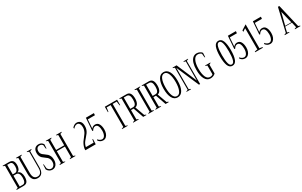

<svg xmlns="http://www.w3.org/2000/svg" viewBox="378 -3035 8306 5285"><g transform="rotate(-30 4530.5 -393.0)"><path d="M36 -13C36 -13 36 0 36 0C36 0 259 0 259 0C314 0 353 -17 378 -52C402 -87 414 -140 414 -210C414 -256 405 -298 388 -334C371 -371 342 -395 302 -405C302 -405 302 -410 302 -410C333 -420 356 -441 371 -475C386 -509 394 -547 394 -589C394 -651 382 -697 357 -726C333 -755 293 -770 237 -770C237 -770 36 -770 36 -770C36 -770 36 -756 36 -756C50 -748 69 -742 93 -736C93 -736 93 -34 93 -34C83 -33 73 -30 65 -28C57 -25 47 -20 36 -13ZM227 -425C227 -425 158 -425 158 -425C158 -425 158 -729 158 -729C158 -729 230 -729 230 -729C265 -729 290 -718 306 -695C321 -672 329 -635 329 -585C329 -535 320 -496 303 -468C286 -439 261 -425 227 -425ZM252 -39C252 -39 158 -39 158 -39C158 -39 158 -385 158 -385C158 -385 243 -385 243 -385C277 -385 304 -370 323 -340C342 -311 351 -268 351 -213C351 -155 343 -112 327 -83C311 -53 286 -39 252 -39Z M519 -236C519 -71 582 11 709 11C832 11 894 -71 894 -236C894 -236 894 -739 894 -739C911 -742 930 -750 952 -761C952 -761 952 -774 952 -774C952 -774 805 -774 805 -774C805 -774 805 -761 805 -761C824 -750 844 -744 863 -741C863 -741 863 -224 863 -224C863 -156 850 -106 825 -76C800 -45 767 -30 725 -30C631 -30 584 -95 584 -224C584 -224 584 -740 584 -740C606 -744 625 -751 641 -760C641 -760 641 -774 641 -774C641 -774 462 -774 462 -774C462 -774 462 -761 462 -761C478 -752 498 -745 519 -740C519 -740 519 -236 519 -236Z M1078 -17C1107 2 1139 11 1176 11C1208 11 1237 2 1262 -15C1288 -32 1308 -57 1323 -90C1338 -123 1345 -161 1345 -204C1345 -252 1338 -292 1324 -324C1309 -356 1292 -382 1273 -401C1253 -419 1227 -440 1195 -462C1170 -479 1150 -494 1136 -507C1122 -520 1110 -536 1100 -554C1091 -572 1086 -593 1086 -618C1086 -660 1096 -692 1115 -714C1134 -737 1162 -748 1199 -748C1219 -748 1236 -744 1252 -735C1267 -726 1280 -714 1291 -699C1294 -646 1298 -606 1304 -579C1304 -579 1321 -579 1321 -579C1321 -579 1328 -709 1328 -709C1295 -762 1247 -789 1183 -789C1133 -789 1094 -773 1064 -742C1035 -710 1020 -664 1020 -603C1020 -563 1027 -530 1039 -503C1051 -476 1066 -454 1084 -438C1102 -421 1126 -403 1155 -382C1183 -363 1205 -346 1221 -331C1237 -316 1251 -297 1262 -274C1274 -251 1279 -222 1279 -189C1279 -139 1268 -99 1244 -72C1221 -44 1193 -30 1160 -30C1135 -30 1114 -37 1095 -51C1075 -64 1060 -83 1048 -106C1043 -178 1039 -224 1035 -242C1035 -242 1019 -242 1019 -242C1019 -242 1012 -91 1012 -91C1027 -61 1049 -36 1078 -17Z M1851 -735C1868 -738 1887 -745 1908 -756C1908 -756 1908 -770 1908 -770C1908 -770 1731 -770 1731 -770C1731 -770 1731 -757 1731 -757C1753 -747 1771 -740 1786 -736C1786 -736 1786 -410 1786 -410C1786 -410 1529 -410 1529 -410C1529 -410 1529 -736 1529 -736C1539 -737 1548 -739 1555 -742C1561 -745 1571 -749 1584 -757C1584 -757 1584 -770 1584 -770C1584 -770 1408 -770 1408 -770C1408 -770 1408 -757 1408 -757C1425 -748 1443 -741 1464 -736C1464 -736 1464 -33 1464 -33C1445 -30 1426 -23 1408 -13C1408 -13 1408 0 1408 0C1408 0 1584 0 1584 0C1584 0 1584 -12 1584 -12C1569 -19 1551 -26 1529 -33C1529 -33 1529 -371 1529 -371C1529 -371 1786 -371 1786 -371C1786 -371 1786 -33 1786 -33C1776 -32 1767 -29 1760 -26C1753 -23 1744 -18 1731 -11C1731 -11 1731 0 1731 0C1731 0 1908 0 1908 0C1908 0 1908 -12 1908 -12C1892 -21 1873 -28 1851 -33C1851 -33 1851 -735 1851 -735Z M2223 -48C2223 -48 2223 0 2223 0C2223 0 2551 0 2551 0C2551 0 2559 -167 2559 -167C2559 -167 2542 -167 2542 -167C2539 -156 2535 -140 2530 -119C2526 -97 2524 -81 2523 -68C2523 -68 2277 -68 2277 -68C2283 -99 2292 -127 2304 -154C2317 -180 2331 -203 2347 -223C2363 -243 2383 -267 2410 -297C2440 -331 2464 -361 2482 -385C2500 -410 2516 -439 2528 -472C2540 -506 2546 -544 2546 -586C2546 -652 2532 -701 2503 -733C2474 -764 2436 -780 2389 -780C2359 -780 2332 -772 2307 -756C2282 -741 2261 -721 2245 -699C2245 -699 2258 -666 2258 -666C2273 -688 2291 -705 2313 -719C2335 -733 2357 -739 2379 -739C2411 -739 2437 -725 2454 -695C2472 -666 2481 -630 2481 -587C2481 -550 2476 -517 2465 -487C2455 -457 2442 -430 2427 -408C2411 -385 2390 -356 2363 -322C2337 -290 2316 -263 2299 -238C2283 -214 2268 -186 2254 -154C2240 -122 2230 -87 2223 -48Z M2703 -10C2728 4 2756 11 2787 11C2824 11 2855 0 2881 -22C2907 -44 2927 -74 2941 -112C2954 -149 2961 -191 2961 -237C2961 -307 2948 -365 2923 -411C2898 -458 2858 -481 2804 -481C2756 -481 2717 -461 2686 -420C2686 -420 2706 -704 2706 -704C2706 -704 2932 -704 2932 -704C2932 -704 2937 -769 2937 -769C2937 -769 2682 -769 2682 -769C2682 -769 2653 -367 2653 -367C2653 -367 2675 -356 2675 -356C2692 -384 2709 -405 2727 -419C2745 -432 2766 -439 2788 -439C2825 -439 2853 -420 2870 -382C2887 -343 2895 -295 2895 -236C2895 -176 2884 -127 2863 -88C2842 -49 2812 -30 2776 -30C2754 -30 2732 -36 2709 -50C2686 -64 2667 -81 2652 -101C2652 -101 2639 -69 2639 -69C2656 -44 2678 -25 2703 -10Z M3387 -13C3387 -13 3387 0 3387 0C3387 0 3571 0 3571 0C3571 0 3571 -12 3571 -12C3554 -20 3534 -27 3511 -33C3511 -33 3511 -729 3511 -729C3511 -729 3640 -729 3640 -729C3641 -712 3644 -689 3648 -658C3652 -628 3656 -608 3659 -597C3659 -597 3674 -597 3674 -597C3674 -597 3674 -770 3674 -770C3674 -770 3284 -770 3284 -770C3284 -770 3284 -597 3284 -597C3284 -597 3299 -597 3299 -597C3302 -608 3306 -628 3310 -658C3314 -689 3317 -712 3318 -729C3318 -729 3447 -729 3447 -729C3447 -729 3447 -33 3447 -33C3423 -26 3403 -20 3387 -13Z M4162 -13C4152 -20 4135 -26 4111 -33C4111 -33 4003 -333 4003 -333C4042 -341 4072 -364 4092 -403C4112 -441 4122 -491 4122 -552C4122 -621 4111 -675 4087 -713C4064 -751 4025 -770 3973 -770C3973 -770 3743 -770 3743 -770C3743 -770 3743 -757 3743 -757C3761 -747 3779 -740 3798 -736C3798 -736 3798 -33 3798 -33C3791 -32 3781 -29 3771 -25C3760 -22 3750 -18 3742 -13C3742 -13 3742 0 3742 0C3742 0 3920 0 3920 0C3920 0 3920 -12 3920 -12C3900 -22 3881 -29 3863 -33C3863 -33 3863 -330 3863 -330C3863 -330 3946 -330 3946 -330C3946 -330 4060 0 4060 0C4060 0 4162 0 4162 0C4162 0 4162 -13 4162 -13ZM3863 -370C3863 -370 3863 -729 3863 -729C3863 -729 3954 -729 3954 -729C3990 -729 4016 -714 4033 -685C4050 -655 4058 -611 4058 -553C4058 -495 4050 -450 4033 -418C4016 -386 3990 -370 3954 -370C3954 -370 3863 -370 3863 -370Z M4227 -13C4227 -13 4227 0 4227 0C4227 0 4405 0 4405 0C4405 0 4405 -12 4405 -12C4386 -22 4367 -29 4348 -33C4348 -33 4348 -736 4348 -736C4370 -741 4389 -748 4405 -756C4405 -756 4405 -770 4405 -770C4405 -770 4227 -770 4227 -770C4227 -770 4227 -757 4227 -757C4245 -747 4264 -740 4284 -736C4284 -736 4284 -33 4284 -33C4266 -29 4247 -23 4227 -13Z M4873 -13C4863 -20 4846 -26 4822 -33C4822 -33 4714 -333 4714 -333C4753 -341 4783 -364 4803 -403C4823 -441 4833 -491 4833 -552C4833 -621 4822 -675 4798 -713C4775 -751 4736 -770 4684 -770C4684 -770 4454 -770 4454 -770C4454 -770 4454 -757 4454 -757C4472 -747 4490 -740 4509 -736C4509 -736 4509 -33 4509 -33C4502 -32 4492 -29 4482 -25C4471 -22 4461 -18 4453 -13C4453 -13 4453 0 4453 0C4453 0 4631 0 4631 0C4631 0 4631 -12 4631 -12C4611 -22 4592 -29 4574 -33C4574 -33 4574 -330 4574 -330C4574 -330 4657 -330 4657 -330C4657 -330 4771 0 4771 0C4771 0 4873 0 4873 0C4873 0 4873 -13 4873 -13ZM4574 -370C4574 -370 4574 -729 4574 -729C4574 -729 4665 -729 4665 -729C4701 -729 4727 -714 4744 -685C4761 -655 4769 -611 4769 -553C4769 -495 4761 -450 4744 -418C4727 -386 4701 -370 4665 -370C4665 -370 4574 -370 4574 -370Z M4990 -94C5028 -24 5083 11 5156 11C5227 11 5283 -24 5322 -95C5361 -166 5380 -264 5380 -389C5380 -514 5361 -612 5322 -683C5283 -754 5227 -789 5156 -789C5083 -789 5028 -754 4990 -683C4951 -612 4932 -514 4932 -389C4932 -263 4951 -165 4990 -94ZM5274 -128C5247 -63 5208 -30 5156 -30C5103 -30 5064 -63 5037 -128C5010 -193 4997 -280 4997 -389C4997 -497 5010 -584 5037 -649C5064 -715 5103 -748 5156 -748C5208 -748 5247 -715 5274 -649C5301 -584 5315 -497 5315 -389C5315 -281 5301 -194 5274 -128Z M5437 -12C5437 -12 5437 0 5437 0C5437 0 5582 0 5582 0C5582 0 5582 -12 5582 -12C5566 -20 5547 -27 5525 -33C5525 -33 5525 -714 5525 -714C5525 -714 5833 0 5833 0C5833 0 5870 0 5870 0C5870 0 5870 -736 5870 -736C5892 -742 5911 -749 5927 -757C5927 -757 5927 -770 5927 -770C5927 -770 5782 -770 5782 -770C5782 -770 5782 -757 5782 -757C5801 -748 5819 -741 5839 -737C5839 -737 5839 -129 5839 -129C5839 -129 5565 -770 5565 -770C5565 -770 5437 -770 5437 -770C5437 -770 5437 -757 5437 -757C5452 -748 5471 -741 5493 -736C5493 -736 5493 -32 5493 -32C5473 -27 5454 -20 5437 -12Z M6032 -94C6070 -24 6126 11 6199 11C6230 11 6260 5 6289 -6C6319 -17 6342 -33 6359 -54C6359 -54 6359 -338 6359 -338C6377 -341 6393 -349 6408 -362C6408 -362 6408 -373 6408 -373C6408 -373 6242 -373 6242 -373C6242 -373 6242 -360 6242 -360C6257 -353 6275 -347 6297 -340C6297 -340 6297 -61 6297 -61C6286 -50 6271 -43 6254 -37C6237 -32 6223 -30 6210 -30C6152 -30 6109 -62 6081 -125C6053 -189 6039 -276 6039 -385C6039 -492 6055 -578 6086 -643C6117 -708 6161 -740 6220 -740C6239 -740 6260 -736 6283 -727C6305 -718 6321 -707 6331 -694C6334 -641 6339 -600 6345 -571C6345 -571 6361 -571 6361 -571C6361 -571 6368 -705 6368 -705C6352 -728 6329 -746 6299 -760C6268 -774 6237 -781 6203 -781C6156 -781 6115 -765 6080 -733C6046 -701 6019 -656 6001 -596C5983 -537 5974 -466 5974 -385C5974 -260 5993 -163 6032 -94Z M6762 -92C6790 -23 6834 11 6896 11C6957 11 7002 -23 7029 -92C7057 -160 7071 -258 7071 -385C7071 -512 7057 -610 7029 -678C7002 -747 6957 -781 6896 -781C6834 -781 6790 -747 6762 -678C6735 -609 6721 -511 6721 -385C6721 -259 6735 -161 6762 -92ZM6980 -122C6963 -61 6935 -30 6896 -30C6857 -30 6829 -61 6812 -122C6795 -184 6787 -271 6787 -385C6787 -498 6795 -585 6812 -647C6829 -709 6857 -740 6896 -740C6935 -740 6963 -709 6980 -647C6997 -585 7005 -498 7005 -385C7005 -271 6997 -184 6980 -122Z M7216 -10C7241 4 7269 11 7300 11C7337 11 7368 0 7394 -22C7420 -44 7440 -74 7454 -112C7467 -149 7474 -191 7474 -237C7474 -307 7461 -365 7436 -411C7411 -458 7371 -481 7317 -481C7269 -481 7230 -461 7199 -420C7199 -420 7219 -704 7219 -704C7219 -704 7445 -704 7445 -704C7445 -704 7450 -769 7450 -769C7450 -769 7195 -769 7195 -769C7195 -769 7166 -367 7166 -367C7166 -367 7188 -356 7188 -356C7205 -384 7222 -405 7240 -419C7258 -432 7279 -439 7301 -439C7338 -439 7366 -420 7383 -382C7400 -343 7408 -295 7408 -236C7408 -176 7397 -127 7376 -88C7355 -49 7325 -30 7289 -30C7267 -30 7245 -36 7222 -50C7199 -64 7180 -81 7165 -101C7165 -101 7152 -69 7152 -69C7169 -44 7191 -25 7216 -10Z M7618 -19C7618 -19 7618 0 7618 0C7618 0 7867 0 7867 0C7867 0 7867 -20 7867 -20C7839 -29 7808 -34 7775 -36C7775 -36 7775 -797 7775 -797C7775 -797 7617 -697 7617 -697C7617 -697 7617 -649 7617 -649C7617 -649 7710 -711 7710 -711C7710 -711 7710 -36 7710 -36C7686 -36 7655 -30 7618 -19Z M8011 -10C8036 4 8064 11 8095 11C8132 11 8163 0 8189 -22C8215 -44 8235 -74 8249 -112C8262 -149 8269 -191 8269 -237C8269 -307 8256 -365 8231 -411C8206 -458 8166 -481 8112 -481C8064 -481 8025 -461 7994 -420C7994 -420 8014 -704 8014 -704C8014 -704 8240 -704 8240 -704C8240 -704 8245 -769 8245 -769C8245 -769 7990 -769 7990 -769C7990 -769 7961 -367 7961 -367C7961 -367 7983 -356 7983 -356C8000 -384 8017 -405 8035 -419C8053 -432 8074 -439 8096 -439C8133 -439 8161 -420 8178 -382C8195 -343 8203 -295 8203 -236C8203 -176 8192 -127 8171 -88C8150 -49 8120 -30 8084 -30C8062 -30 8040 -36 8017 -50C7994 -64 7975 -81 7960 -101C7960 -101 7947 -69 7947 -69C7964 -44 7986 -25 8011 -10Z M9059 -13C9043 -22 9025 -29 9004 -34C9004 -34 8831 -770 8831 -770C8831 -770 8787 -770 8787 -770C8787 -770 8614 -35 8614 -35C8607 -34 8598 -31 8587 -27C8576 -23 8567 -19 8559 -14C8559 -14 8559 0 8559 0C8559 0 8710 0 8710 0C8710 0 8710 -12 8710 -12C8692 -22 8672 -29 8651 -33C8651 -33 8690 -199 8690 -199C8690 -199 8902 -199 8902 -199C8902 -199 8940 -33 8940 -33C8918 -29 8899 -23 8883 -13C8883 -13 8883 0 8883 0C8883 0 9059 0 9059 0C9059 0 9059 -13 9059 -13ZM8893 -217C8893 -217 8699 -217 8699 -217C8699 -217 8797 -604 8797 -604C8797 -604 8893 -217 8893 -217Z"/></g></svg>

Font: BUSH 25 TRIRONG 0515 A
Style: Regular
Weight: 400
Designer: Katatrad Team
Foundry: CadsonDemak